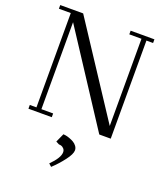

<svg xmlns="http://www.w3.org/2000/svg" viewBox="-176 -821 1077 1245"><g transform="rotate(20 362.5 -199.0)"><path d="M22 -676.8V-702.1H180.2L591.8 -75.2V-676.8H507.8V-702.1H671.9V-676.8H626V0H546.9L138.2 -626V-25.9H219.2V0H58.1V-25.9H104V-676.8ZM300.8 138.2 328.1 78.1Q333.5 78.1 344.7 80.1Q356 82 371.6 87.6Q387.2 93.3 400.9 101.1Q414.6 108.9 424.3 122.1Q434.1 135.3 434.1 150.9Q434.1 176.8 400.1 221.4Q366.2 266.1 325.2 304.2L306.2 287.1Q366.2 227.1 366.2 189Q366.2 173.3 356.9 163.8Q347.7 154.3 339.1 152.1Q330.6 149.9 323.2 149.9Z"/></g></svg>

Font: Dehuti Alt
Style: Book
Weight: 400
Version: Version 1.2